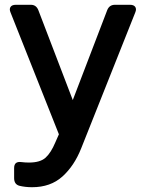

<svg xmlns="http://www.w3.org/2000/svg" viewBox="-20 -561 609 802"><path d="M114 221Q100 221 86.5 219.5Q73 218 61 215Q39 209 39 183V141Q39 112 69 116Q85 118 101 118Q148 118 170.5 97.5Q193 77 211 34L226 0L24 -509Q18 -523 24 -532Q30 -541 46 -541H109Q131 -541 140 -519L284 -143L428 -519Q437 -541 460 -541H523Q539 -541 545 -532Q551 -523 545 -509L319 59Q290 132 240.5 176.5Q191 221 114 221Z"/></svg>

Font: Pitagon Sans Text SemiBold
Style: Regular
Weight: 600
Designer: Travis Tran
Foundry: Pitagon
Version: Version 1.001; ttfautohint (v1.8.4.7-5d5b);gftools[0.9.26]